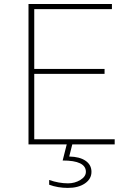

<svg xmlns="http://www.w3.org/2000/svg" viewBox="-20 -710 624 944"><path d="M120.1 0V-690.4H530.3V-665H148.4V-371.1H494.1V-346.7H148.4V-25.4H543.9V0ZM221.7 174.8Q269.5 191.4 314.5 191.4Q347.7 191.4 375 174.8Q402.3 158.2 402.3 134.8Q402.3 79.1 288.1 79.1L308.6 -2H335.9L320.3 59.6Q372.1 60.5 400.9 80.6Q429.7 100.6 429.7 134.8Q429.7 169.9 397.5 191.9Q365.2 213.9 313.5 213.9Q264.6 213.9 221.7 198.2Z"/></svg>

Font: Gothic A1 Thin
Style: Regular
Weight: 250
Designer: HanYang I&C Co.,Ltd.
Foundry: HanYang I&C Co.,Ltd.
Version: Version 2.50